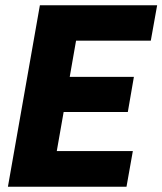

<svg xmlns="http://www.w3.org/2000/svg" viewBox="-20 -707 615 727"><path d="M10 0 131 -687H575L551 -553H268L244 -416H487L464 -283H221L195 -135H483L459 0Z"/></svg>

Font: Archivo Condensed ExtraBold
Style: Italic
Weight: 800
Width: 3
Italic angle: -10°
Designer: Hector Gatti
Foundry: Omnibus-Type
Version: Version 2.001